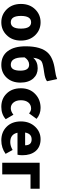

<svg xmlns="http://www.w3.org/2000/svg" viewBox="995 -1870 889 2919"><g transform="rotate(90 1439.5 -410.5)"><path d="M125 -65Q40 -149 40 -284Q40 -420 125 -504Q205 -583 319 -583Q433 -583 512 -504Q597 -420 597 -284Q597 -149 512 -65Q433 14 319 14Q205 14 125 -65ZM415 -284Q415 -439 319 -439Q222 -439 222 -284Q222 -130 319 -130Q415 -130 415 -284Z M853 -314Q853 -130 965 -130Q1054 -130 1054 -276Q1054 -409 964 -409Q898 -409 853 -342ZM1215 -681Q1177 -650 1080 -637Q950 -620 916 -599Q869 -569 858 -471Q917 -539 1018 -539Q1111 -539 1171 -474Q1236 -402 1236 -276Q1236 -147 1160 -66Q1084 14 967 14Q831 14 757 -84Q684 -181 684 -357Q684 -591 784 -695Q865 -777 1043 -801Q1129 -812 1182 -835Z M1404 -65Q1322 -146 1322 -284Q1322 -421 1412 -504Q1496 -583 1621 -583Q1716 -583 1787 -522L1704 -408Q1667 -439 1631 -439Q1573 -439 1538 -397Q1504 -355 1504 -284Q1504 -214 1538 -172Q1572 -130 1625 -130Q1674 -130 1724 -170L1792 -53Q1717 14 1605 14Q1482 14 1404 -65Z M1909 -65Q1826 -146 1826 -284Q1826 -417 1909 -503Q1987 -583 2096 -583Q2215 -583 2280 -504Q2340 -430 2340 -308Q2340 -258 2332 -232H1998Q2021 -122 2140 -122Q2199 -122 2260 -158L2319 -51Q2228 14 2115 14Q1989 14 1909 -65ZM2189 -348Q2189 -447 2099 -447Q2012 -447 1995 -348Z M2454 -569H2849V-430H2631V0H2454Z"/></g></svg>

Font: KaiGen Gothic KR Heavy
Style: Heavy
Weight: 900
Designer: Ryoko NISHIZUKA  (kana & ideographs); Paul D. Hunt (Latin, Greek & Cyrillic); Wenlong ZHANG  (bopomofo); Sandoll Communi
Foundry: Adobe Systems Incorporated
Version: Version 1.002 March 28, 2018